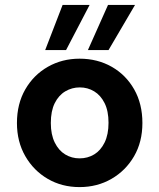

<svg xmlns="http://www.w3.org/2000/svg" viewBox="-20 -750 649 782"><path d="M304 12Q232 12 174.5 -21.5Q117 -55 83 -114Q49 -173 49 -249Q49 -327 83 -386Q117 -445 175 -478Q233 -511 304 -511Q377 -511 435 -478Q493 -445 526.5 -386Q560 -327 560 -249Q560 -172 526 -113.5Q492 -55 434 -21.5Q376 12 304 12ZM304 -105Q337 -105 363.5 -121Q390 -137 406 -169.5Q422 -202 422 -250Q422 -298 406 -330Q390 -362 363.5 -378Q337 -394 305 -394Q273 -394 246 -378Q219 -362 203 -330Q187 -298 187 -249Q187 -202 203 -169.5Q219 -137 245.5 -121Q272 -105 304 -105ZM338 -546 420 -730H530L422 -546ZM164 -546 235 -730H345L249 -546Z"/></svg>

Font: DM Sans 20pt
Style: Bold
Weight: 700
Version: Version 4.004;gftools[0.9.30]